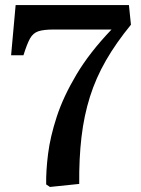

<svg xmlns="http://www.w3.org/2000/svg" viewBox="-20 -730 558 761"><path d="M178 11 163 1Q162 -52 170.5 -120Q179 -188 205 -267.5Q231 -347 283 -434.5Q335 -522 422 -613H193Q153 -613 132 -606Q111 -599 99 -577.5Q87 -556 73 -511H24L42 -710H491L499 -632Q440 -560 400 -490.5Q360 -421 336.5 -346.5Q313 -272 303 -187Q293 -102 294 -1Z"/></svg>

Font: Literata 36pt Medium
Style: Regular
Weight: 500
Designer: Latin by Veronika Burian and Jose Scaglione. Greek by Irene Vlachou. Cyrillic by Vera Evstafieva.
Foundry: TypeTogether
Version: Version 3.002